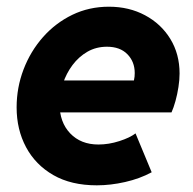

<svg xmlns="http://www.w3.org/2000/svg" viewBox="-20 -553 584 581"><path d="M272.9 7.8Q195.3 7.8 141.4 -23.2Q87.4 -54.2 58.8 -107.7Q30.3 -161.1 30.3 -228Q30.3 -288.1 51.3 -343Q72.3 -397.9 110.1 -440.7Q147.9 -483.4 198.7 -508.1Q249.5 -532.7 309.6 -532.7Q370.6 -532.7 418.9 -506.8Q467.3 -481 495.4 -435.3Q523.4 -389.6 523.4 -330.6Q523.4 -311.5 520 -289.6Q516.6 -267.6 511 -247.3Q505.4 -227.1 499 -212.9H138.7L157.2 -309.6H385.3Q386.7 -315.4 387.2 -321.3Q387.7 -327.1 387.7 -332Q387.7 -366.2 365.5 -388.9Q343.3 -411.6 303.7 -411.6Q271 -411.6 244.6 -396.5Q218.3 -381.3 199.5 -356.2Q180.7 -331.1 170.4 -300.3Q160.2 -269.5 160.2 -238.8Q160.2 -183.1 192.4 -149.4Q224.6 -115.7 277.8 -115.7Q309.1 -115.7 341.1 -126Q373 -136.2 390.1 -149.4L439 -31.7Q402.8 -12.2 358.6 -2.2Q314.5 7.8 272.9 7.8Z"/></svg>

Font: Reddit Sans ExtraBold
Style: Italic
Weight: 800
Italic angle: -11.25°
Designer: Stephen Hutchings
Version: Version 1.013